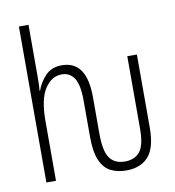

<svg xmlns="http://www.w3.org/2000/svg" viewBox="-85 -835 838 921"><g transform="rotate(-10 334.0 -375.0)"><path d="M457 9.8Q415 9.8 382.3 -6.1Q349.6 -22 331.1 -63.2Q312.5 -104.5 312.5 -180.7V-355.5Q312.5 -433.6 290.8 -465.8Q269 -498 231 -498Q181.2 -498 148.2 -448.2Q115.2 -398.4 115.2 -290.5V0H68.4V-759.8H115.2V-511.7Q115.2 -489.3 114.7 -472.7Q114.3 -456.1 112.3 -439.5H115.2Q128.4 -478 158.2 -509.5Q188 -541 238.3 -541Q359.4 -541 359.4 -365.2V-186.5Q359.4 -101.6 383.5 -67.6Q407.7 -33.7 457.5 -33.7Q504.9 -33.7 530.3 -64.5Q555.7 -95.2 555.7 -177.2V-529.3H602.5V-173.8Q602.5 -75.2 564.7 -32.7Q526.9 9.8 457 9.8Z"/></g></svg>

Font: Open Sans Condensed Light
Style: Regular
Weight: 300
Width: 3
Designer: Monotype Design Team
Foundry: Monotype Imaging Inc.
Version: Version 3.003; ttfautohint (v1.8.4)